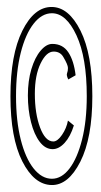

<svg xmlns="http://www.w3.org/2000/svg" viewBox="-20 -550 290 551"><path d="M128 -19Q78 -20 44 -87Q10 -154 10 -274Q10 -393 44 -461.5Q78 -530 128 -530Q177 -530 211 -462Q245 -394 245 -274Q245 -154 210.5 -86Q176 -18 128 -19ZM129 -37Q157 -37 179.5 -66.5Q202 -96 215.5 -149.5Q229 -203 229 -274Q229 -385 199.5 -448.5Q170 -512 129 -512Q100 -512 76.5 -482Q53 -452 39.5 -398.5Q26 -345 26 -274Q26 -203 39.5 -149.5Q53 -96 76.5 -66.5Q100 -37 129 -37ZM131 -122Q110 -122 94 -143Q78 -164 69 -199.5Q60 -235 60 -276Q60 -318 70 -351.5Q80 -385 96.5 -404.5Q113 -424 130 -424Q160 -424 176 -400Q192 -376 197 -334L176 -322Q170 -334 172.5 -340Q175 -346 175 -355Q175 -364 162 -386Q153 -402 134 -402Q113 -402 96.5 -368Q80 -334 80 -281Q80 -224 95 -184Q110 -144 133 -144Q145 -144 158 -163Q171 -182 175 -204L192 -190Q182 -158 165.5 -140Q149 -122 131 -122Z"/></svg>

Font: Inconsolata UltraCondensed ExtraLight
Style: Regular
Weight: 200
Width: 1
Monospace: yes
Designer: Raph Levien, Cyreal, Brenton Simpson
Foundry: Raph Levien, Cyreal, Google
Version: Version 3.100; ttfautohint (v1.8.4.7-5d5b)